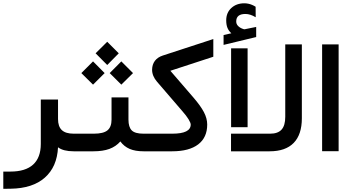

<svg xmlns="http://www.w3.org/2000/svg" viewBox="-23 -922 2144 1170"><path d="M433.6 0H425.8Q362.8 0 330.6 -24.4Q324.7 94.7 250.2 160.4Q175.8 226.1 42 228L6.8 228.5H-2.9V218.8V133.3V123.5H6.8H41Q132.3 123.5 179 80.8Q225.6 38.1 225.6 -44.9V-305.7V-315.4H235.4H320.8H330.6V-305.7V-196.8Q330.6 -150.9 353.8 -129.2Q377 -107.4 425.8 -107.4H433.6Q445.8 -107.4 445.8 -57.1V-51.8Q445.8 0 433.6 0Z M559.6 -597.2 630.4 -667.5 700.7 -597.2 630.4 -525.9ZM645.5 -476.6 716.3 -547.9 787.6 -476.6 716.3 -406.2ZM472.7 -476.6 543.9 -547.9 614.7 -476.6 543.9 -406.2ZM861.8 0H851.6Q801.3 0 767.1 -14.6Q732.9 -29.3 710.4 -60.1Q683.6 -29.3 643.8 -14.6Q604 0 546.4 0H428.7Q416.5 0 416.5 -51.8V-57.1Q416.5 -107.4 428.7 -107.4H548.8Q607.4 -107.4 632.1 -127.9Q656.7 -148.4 656.7 -192.9V-318.8V-328.6H666.5H750H759.8V-318.8V-192.9Q759.8 -147.5 779.8 -127.4Q799.8 -107.4 851.1 -107.4H861.8Q874 -107.4 874 -57.1V-51.8Q874 0 861.8 0Z M856.9 -107.4H1026.9Q1139.2 -107.4 1139.2 -163.1Q1139.2 -173.3 1126 -195.1Q1112.8 -216.8 1086.9 -246.1L933.6 -424.3Q903.8 -459 903.8 -497.1Q904.3 -529.3 920.9 -551.3Q937.5 -573.2 968.8 -583.5L1276.9 -684.1V-670.9V-583.5V-576.2L1015.1 -490.7L1155.8 -327.6Q1199.2 -277.3 1219.5 -238.8Q1239.7 -200.2 1239.7 -163.1Q1239.7 -84 1184.6 -42Q1129.4 0 1025.9 0H856.9Q844.7 0 844.7 -51.8V-57.1Q844.7 -107.4 856.9 -107.4Z M1535.2 -816.9Q1502 -836.9 1472.7 -836.9Q1416.5 -836.9 1416.5 -791.5Q1416.5 -783.7 1418.9 -777.3Q1421.4 -771 1426.3 -765.4Q1431.2 -759.8 1439 -754.6Q1446.8 -749.5 1458 -745.6Q1460 -745.1 1461.2 -744.6Q1462.4 -744.1 1463.9 -743.9Q1465.3 -743.7 1466.8 -743.7Q1467.8 -743.7 1468.3 -743.7Q1468.8 -743.7 1470.2 -744.1Q1482.9 -746.6 1506.3 -751.5Q1529.8 -756.3 1538.1 -757.8V-696.3L1339.4 -648.4V-708.5Q1363.3 -713.9 1386.7 -719.2Q1370.1 -734.4 1362.8 -752.9Q1355.5 -771.5 1355.5 -797.9Q1355.5 -844.7 1386.7 -873.3Q1418 -901.9 1465.8 -901.9Q1478 -901.9 1490 -899.4Q1502 -897 1512.9 -892.3Q1523.9 -887.7 1534.7 -880.9ZM1395 -627.4H1476.1H1485.8V-617.7V-156.7V-147H1476.1H1395H1385.3V-156.7V-617.7V-627.4ZM1816.4 -201.2Q1816.4 -102.1 1766.6 -51Q1716.8 0 1620.1 0H1394.5H1384.8V-9.8V-97.7V-107.4H1394.5H1623.5Q1670.4 -107.4 1692.9 -132.3Q1715.3 -157.2 1715.3 -210V-641.6V-651.4H1725.1H1806.6H1816.4V-641.6Z M1949.7 -651.4H2030.8H2040.5V-641.6V-10.3V-0.5H2030.8H1949.7H1939.9V-10.3V-641.6V-651.4Z"/></svg>

Font: Shabnam Medium FD
Style: Medium-FD
Weight: 500
Foundry: DejaVu fonts team - Redesigned by Saber Rastikerdar - Based on Vazir font
Version: Version 5.0.0